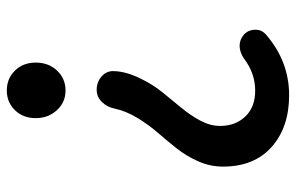

<svg xmlns="http://www.w3.org/2000/svg" viewBox="-164 -642 819 530"><g transform="rotate(90 245.0 -377.5)"><path d="M280.3 -285.2Q276.4 -264.6 262.2 -250Q248 -235.4 228.5 -235.4Q206.1 -235.4 190.4 -250Q176.8 -262.7 176.8 -280.3Q176.8 -314.5 197.3 -356.4Q213.9 -390.6 235.4 -417Q256.8 -443.4 277.8 -468.8Q298.8 -494.1 313.5 -521.5Q328.1 -548.8 328.1 -576.2Q328.1 -618.2 302.2 -645.5Q276.4 -672.9 230.5 -672.9Q182.6 -672.9 141.6 -641.6Q126 -630.9 108.4 -629.9Q107.4 -629.9 107.4 -629.9Q89.8 -629.9 76.2 -641.6Q62.5 -654.3 62.5 -673.8Q62.5 -690.4 75.2 -702.1Q149.4 -766.6 243.2 -766.6Q332 -766.6 386.2 -718.3Q440.4 -669.9 440.4 -584Q440.4 -548.8 425.8 -515.6Q411.1 -482.4 389.6 -455.6Q368.2 -428.7 346.2 -403.3Q324.2 -377.9 305.7 -347.2Q287.1 -316.4 280.3 -285.2ZM230.5 12.7Q197.3 12.7 175.3 -9.8Q153.3 -32.2 153.3 -67.4Q153.3 -102.5 175.3 -126Q197.3 -149.4 230.5 -149.4Q262.7 -149.4 284.7 -125.5Q306.6 -101.6 306.6 -66.9Q306.6 -32.2 284.7 -9.8Q262.7 12.7 230.5 12.7Z"/></g></svg>

Font: Gen Jyuu Gothic Medium
Style: Regular
Weight: 500
Designer: [Source Han Sans]
Ryoko NISHIZUKA  (kana & ideographs); Paul D. Hunt (Latin, Greek & Cyrillic); Wenlong ZHANG  (bopomofo
Version: Version 1.002.20150607